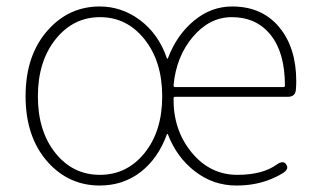

<svg xmlns="http://www.w3.org/2000/svg" viewBox="-20 -560 977 593"><path d="M288 13Q193 13 128 -59Q59 -136 59 -263Q59 -390 128 -467Q193 -540 288 -540Q355 -540 411 -499Q470 -455 495 -381Q497 -376 499 -381Q526 -452 579 -496Q632 -540 697 -540Q789 -540 842 -476.5Q895 -413 895 -309Q895 -297 894 -285Q893 -261 869 -261H521Q516 -261 516 -256Q515 -158 572 -89Q629 -20 713 -20Q791 -20 835 -52Q855 -66 864 -52Q874 -38 853 -25Q834 -13 807 -3Q763 13 710 13Q639 13 582.5 -30.5Q526 -74 499 -144Q497 -149 495 -144Q468 -70 414 -28.5Q360 13 288 13ZM288.5 -20Q372 -20 426.5 -87.5Q481 -155 481 -262.5Q481 -370 426.5 -438.5Q372 -507 289 -507Q206 -507 151.5 -438.5Q97 -370 97 -262.5Q97 -155 151 -87.5Q205 -20 288.5 -20ZM516 -296Q516 -291 521 -291H855Q860 -291 860 -296Q860 -397 816 -452Q772 -507 696 -507Q627 -507 575.5 -446Q524 -385 516 -296Z"/></svg>

Font: Resource Han Rounded KR ExtraLight
Style: Regular
Weight: 250
Designer: Cyano Hao (round all glyphs); Ryoko NISHIZUKA 西塚涼子 (kana, bopomofo & ideographs); Paul D. Hunt (Latin, Greek & Cyrillic)
Foundry: Cyano Hao
Version: 0.990